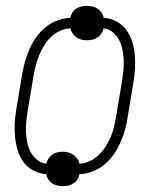

<svg xmlns="http://www.w3.org/2000/svg" viewBox="-20 -589 540 658"><path d="M196 49Q186 49 175.5 46.5Q165 44 157.5 38.5Q150 33 145 25Q140 17 138 8Q114 6 93.5 -5Q73 -16 60 -34Q47 -52 40.5 -74Q34 -96 31.5 -119.5Q29 -143 30.5 -167Q32 -191 36 -215L56 -335Q60 -357 66 -379Q72 -401 81.5 -422Q91 -443 104.5 -462Q118 -481 136.5 -496Q155 -511 177 -519Q199 -527 221 -528Q223 -537 228 -545.5Q233 -554 241.5 -559.5Q250 -565 259.5 -567Q269 -569 278 -569Q288 -569 298 -566.5Q308 -564 315.5 -558.5Q323 -553 328.5 -545Q334 -537 335 -528Q360 -526 380 -515Q400 -504 413 -486Q426 -468 433 -446Q440 -424 442 -400.5Q444 -377 442.5 -353Q441 -329 437 -305L417 -185Q414 -163 407.5 -141Q401 -119 391.5 -98Q382 -77 368.5 -58Q355 -39 336.5 -24Q318 -9 296.5 -1Q275 7 252 8Q251 17 245.5 25.5Q240 34 231.5 39.5Q223 45 214 47Q205 49 196 49ZM252 -28Q271 -29 288 -37Q305 -45 318.5 -58Q332 -71 342.5 -87.5Q353 -104 360 -121Q367 -138 371 -155.5Q375 -173 378 -190L398 -310Q401 -329 403 -347.5Q405 -366 404 -384Q403 -402 399.5 -419.5Q396 -437 388 -452Q380 -467 366.5 -478.5Q353 -490 335 -492Q333 -482 327.5 -474Q322 -466 314 -460.5Q306 -455 296.5 -453Q287 -451 278 -451Q268 -451 258.5 -453.5Q249 -456 241.5 -461.5Q234 -467 228.5 -475Q223 -483 221 -492Q203 -491 185.5 -483Q168 -475 154.5 -462Q141 -449 131 -432.5Q121 -416 114 -399Q107 -382 102.5 -364.5Q98 -347 95 -330L75 -210Q72 -191 70 -172.5Q68 -154 69 -136Q70 -118 73.5 -100.5Q77 -83 85 -68Q93 -53 107 -41.5Q121 -30 138 -28Q141 -38 146.5 -46Q152 -54 159.5 -59.5Q167 -65 176.5 -67Q186 -69 195 -69Q205 -69 214.5 -66.5Q224 -64 231.5 -58.5Q239 -53 245 -45Q251 -37 252 -28Z"/></svg>

Font: Iosevka Term Curly Extralight
Style: Italic
Weight: 200
Italic angle: -9°
Designer: Belleve Invis
Foundry: Belleve Invis
Version: Version 32.3.0